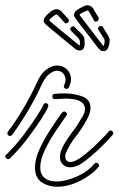

<svg xmlns="http://www.w3.org/2000/svg" viewBox="-38 -700 451 730"><path d="M351 -506Q342 -508 336 -517Q332 -521 320.5 -536.5Q309 -552 294 -571.5Q279 -591 266 -607.5Q253 -624 248 -632Q242 -641 244 -648Q247 -661 278 -675Q290 -682 301 -679Q312 -676 319 -664Q321 -659 326 -651Q331 -643 337 -633Q338 -630 337 -627Q336 -621 329.5 -618.5Q323 -616 320 -621Q315 -629 301 -655Q299 -659 296 -660Q293 -660 286 -657Q270 -650 267 -647Q264 -644 265 -642Q270 -636 282.5 -619.5Q295 -603 309.5 -584Q324 -565 336 -549.5Q348 -534 351 -530Q354 -526 355.5 -525.5Q357 -525 358 -531Q360 -539 360 -544Q360 -549 355 -557L336 -587Q334 -590 335 -593Q336 -599 343 -601Q350 -603 353 -597L373 -565Q379 -555 379 -547Q379 -539 376 -527Q370 -502 351 -506ZM264 -508Q255 -508 247 -515Q243 -518 228 -530.5Q213 -543 194 -558.5Q175 -574 159 -587.5Q143 -601 136 -607Q128 -615 128 -622Q128 -635 155 -656Q166 -665 177 -665Q189 -665 198 -654Q201 -650 208 -643Q215 -636 222 -628Q224 -626 224 -622Q224 -617 218.5 -613Q213 -609 208 -613Q202 -620 182 -642Q179 -645 176 -645Q174 -645 167 -640Q154 -630 151.5 -626.5Q149 -623 150 -621Q156 -616 172 -602.5Q188 -589 206.5 -574Q225 -559 240 -546.5Q255 -534 259 -531Q263 -528 264.5 -528Q266 -528 266 -534Q266 -542 265 -546.5Q264 -551 257 -558L232 -583Q229 -586 229 -589Q229 -595 235.5 -598.5Q242 -602 246 -597L273 -570Q281 -562 282.5 -554Q284 -546 284 -534Q284 -508 264 -508ZM0 -183Q-5 -183 -8.5 -188Q-12 -193 -8 -199Q15 -229 37.5 -265.5Q60 -302 76.5 -333.5Q93 -365 99 -379Q115 -418 137 -434.5Q159 -451 179 -451Q201 -451 216.5 -436Q232 -421 232 -398Q232 -386 224 -368Q221 -362 215 -362Q210 -362 206.5 -366Q203 -370 206 -376Q211 -388 211 -397Q211 -411 202 -421Q193 -431 179 -431Q164 -431 147.5 -417Q131 -403 117 -371Q111 -356 94 -324Q77 -292 54 -255Q31 -218 8 -187Q5 -183 0 -183ZM229 -64Q216 -64 207 -70Q190 -81 190 -102Q190 -124 204.5 -149.5Q219 -175 236.5 -197.5Q254 -220 261 -233Q269 -246 277 -259Q285 -272 285 -287Q285 -295 280 -303.5Q275 -312 259 -318.5Q243 -325 208 -325Q201 -325 192 -324Q183 -323 172 -323H171Q161 -323 161 -333Q161 -343 170 -343Q178 -344 187 -344.5Q196 -345 204 -345Q243 -345 274.5 -333.5Q306 -322 306 -290Q306 -270 292 -245Q274 -211 250.5 -181.5Q227 -152 212 -117Q211 -114 210.5 -111Q210 -108 210 -105Q210 -92 218 -87Q223 -84 229 -84Q244 -84 265.5 -98.5Q287 -113 309.5 -133.5Q332 -154 350 -172.5Q368 -191 375 -200Q378 -204 382 -204Q387 -204 391 -198.5Q395 -193 390 -187Q379 -173 349 -143.5Q319 -114 287 -89Q255 -64 229 -64ZM-7 -95Q-13 -95 -16.5 -101Q-20 -107 -14 -112Q19 -144 49 -183.5Q79 -223 100.5 -256Q122 -289 127 -302Q130 -308 136 -308Q141 -308 144 -304Q147 -300 145 -294Q140 -280 118 -246Q96 -212 65 -171.5Q34 -131 0 -98Q-3 -95 -7 -95ZM180 10Q146 10 120.5 -7Q95 -24 95 -64Q95 -96 113 -134.5Q131 -173 155 -209.5Q179 -246 198 -272Q201 -276 206 -276Q211 -276 215 -271Q219 -266 214 -260Q197 -236 173.5 -201Q150 -166 132.5 -129.5Q115 -93 115 -64Q115 -37 131.5 -23.5Q148 -10 176 -10Q212 -10 254.5 -29Q297 -48 320 -77Q323 -81 328 -81Q333 -81 337 -75.5Q341 -70 336 -65Q309 -33 265 -11.5Q221 10 180 10ZM264 -508Q255 -508 247 -515Q243 -518 228 -530.5Q213 -543 194 -558.5Q175 -574 159 -587.5Q143 -601 136 -607Q128 -615 128 -622Q128 -635 155 -656Q166 -665 177 -665Q189 -665 198 -654Q201 -650 208 -643Q215 -636 222 -628Q224 -626 224 -622Q224 -617 218.5 -613Q213 -609 208 -613Q202 -620 182 -642Q179 -645 176 -645Q174 -645 167 -640Q154 -630 151.5 -626.5Q149 -623 150 -621Q156 -616 172 -602.5Q188 -589 206.5 -574Q225 -559 240 -546.5Q255 -534 259 -531Q263 -528 264.5 -528Q266 -528 266 -534Q266 -542 265 -546.5Q264 -551 257 -558L232 -583Q229 -586 229 -589Q229 -595 235.5 -598.5Q242 -602 246 -597L273 -570Q281 -562 282.5 -554Q284 -546 284 -534Q284 -508 264 -508Z"/></svg>

Font: Neonderthaw
Style: Regular
Weight: 400
Designer: Robert E. Leuschke
Foundry: Robert E. Leuschke
Version: Version 1.010; ttfautohint (v1.8.3)